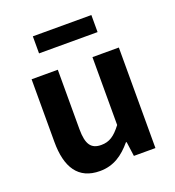

<svg xmlns="http://www.w3.org/2000/svg" viewBox="-140 -880 918 1005"><g transform="rotate(-20 318.5 -377.5)"><path d="M246 14C323 14 376 -24 424 -81H428L439 0H559V-560H412V-182C374 -132 344 -112 299 -112C244 -112 219 -142 219 -229V-560H73V-211C73 -70 125 14 246 14ZM156 -674H482V-769H156Z"/></g></svg>

Font: Source Han Sans KR
Style: Bold
Weight: 700
Designer: Ryoko NISHIZUKA 西塚涼子 (kana, bopomofo & ideographs); Paul D. Hunt (Latin, Greek & Cyrillic); Sandoll Communications 산돌커뮤니
Foundry: Adobe
Version: Version 2.004;hotconv 1.0.118;makeotfexe 2.5.65603